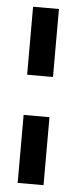

<svg xmlns="http://www.w3.org/2000/svg" viewBox="-51 -718 314 747"><g transform="rotate(5 106.0 -344.0)"><path d="M148.5 -422.5H47.5V-688H148.5ZM148.5 0H47.5V-265.5H148.5Z"/></g></svg>

Font: League Spartan Thin SemiBold
Style: Regular
Weight: 600
Version: Version 2.002